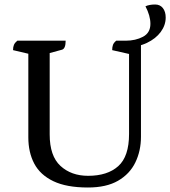

<svg xmlns="http://www.w3.org/2000/svg" viewBox="-20 -822 757 854"><path d="M371 12Q276 12 217.5 -16Q159 -44 132.5 -94Q106 -144 106 -211V-583L38 -599Q38 -613 42 -622.5Q46 -632 57 -641H272Q272 -606 256 -601L201 -586V-224Q201 -128 249 -84Q297 -40 372 -40Q458 -40 506 -83Q554 -126 554 -226V-582L479 -599Q479 -613 482.5 -622.5Q486 -632 497 -641H607V-214Q607 -151 582 -99.5Q557 -48 505 -18Q453 12 371 12ZM539 -612V-641Q583 -641 616 -658.5Q649 -676 649 -716Q649 -752 627 -794Q644 -802 670 -802Q692 -802 704.5 -786Q717 -770 717 -744Q717 -710 695 -680Q673 -650 633 -631Q593 -612 539 -612Z"/></svg>

Font: Petrona Medium
Style: Regular
Weight: 500
Designer: Ringo R. Seeber
Foundry: Ringo R. Seeber
Version: Version 2.001; ttfautohint (v1.8.3)